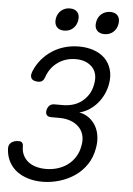

<svg xmlns="http://www.w3.org/2000/svg" viewBox="-62 -988 724 1044"><g transform="rotate(5 300.0 -466.0)"><path d="M103 -583Q118 -620 142.5 -649Q167 -678 198.5 -698.5Q230 -719 267 -729.5Q304 -740 345 -740Q388 -740 424.5 -727.5Q461 -715 485.5 -691Q510 -667 521 -631Q532 -595 524 -550Q519 -522 506.5 -495Q494 -468 475 -445.5Q456 -423 431 -406.5Q406 -390 377 -383Q409 -377 432 -359Q455 -341 468.5 -316.5Q482 -292 486 -261.5Q490 -231 484 -198Q475 -146 449 -107.5Q423 -69 385 -43Q347 -17 301 -3.5Q255 10 209 10Q168 10 132.5 -0.5Q97 -11 70.5 -30.5Q44 -50 27.5 -79.5Q11 -109 8 -147Q5 -172 20 -185.5Q35 -199 63 -199Q75 -199 81 -192.5Q87 -186 87 -172Q87 -145 97.5 -124Q108 -103 126 -89Q144 -75 169 -68Q194 -61 222 -61Q254 -61 284.5 -70Q315 -79 339.5 -97Q364 -115 381 -141.5Q398 -168 404 -203Q411 -237 403 -263.5Q395 -290 376.5 -307.5Q358 -325 331.5 -334.5Q305 -344 272 -344H227Q210 -344 202.5 -353Q195 -362 198 -380Q202 -397 212 -406Q222 -415 239 -415H286Q311 -415 336.5 -422Q362 -429 383.5 -444.5Q405 -460 421.5 -484.5Q438 -509 444 -544Q455 -603 422.5 -636.5Q390 -670 333 -670Q277 -670 234.5 -639.5Q192 -609 175 -557Q170 -543 161.5 -536.5Q153 -530 140 -530Q112 -530 102.5 -544Q93 -558 103 -583ZM475 -819Q448 -819 434 -835.5Q420 -852 425 -880Q430 -909 450 -925.5Q470 -942 498 -942Q525 -942 538.5 -925.5Q552 -909 547 -880Q542 -852 522.5 -835.5Q503 -819 475 -819ZM255 -819Q228 -819 214.5 -835.5Q201 -852 205 -880Q210 -909 230 -925.5Q250 -942 277 -942Q305 -942 318.5 -925.5Q332 -909 327 -880Q322 -852 302.5 -835.5Q283 -819 255 -819Z"/></g></svg>

Font: Maple Mono NL Light
Style: Italic
Weight: 300
Italic angle: -10°
Monospace: yes
Designer: subframe7536
Version: Version 7.000